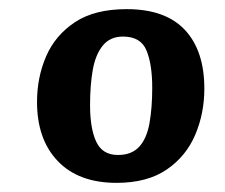

<svg xmlns="http://www.w3.org/2000/svg" viewBox="-20 -762 492 420"><path d="M235 -362Q152 -362 106.5 -409.5Q61 -457 61 -539Q61 -593 81 -639Q101 -685 144 -713.5Q187 -742 257 -742Q342 -742 384.5 -696.5Q427 -651 427 -568Q427 -514 407 -467Q387 -420 344.5 -391Q302 -362 235 -362ZM238 -423Q268 -423 284.5 -441Q301 -459 307 -492.5Q313 -526 313 -570Q313 -621 300.5 -651.5Q288 -682 249 -682Q221 -682 205 -662.5Q189 -643 183 -609.5Q177 -576 177 -532Q177 -481 190.5 -452Q204 -423 238 -423Z"/></svg>

Font: Literata 18pt
Style: Bold Italic
Weight: 700
Italic angle: -2°
Designer: Latin by Veronika Burian and Jose Scaglione. Greek by Irene Vlachou. Cyrillic by Vera Evstafieva
Foundry: TypeTogether
Version: Version 3.103;gftools[0.9.29]